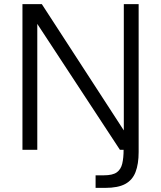

<svg xmlns="http://www.w3.org/2000/svg" viewBox="-20 -727 782 932"><path d="M444 185V124H484Q527 124 547 109.5Q567 95 573.5 67Q580 39 580 0H562L161 -611V0H89V-707H183L581 -94V-707H653V11Q653 69 638 108Q623 147 588 166Q553 185 491 185Z"/></svg>

Font: Onest Light
Style: Regular
Weight: 300
Designer: Dmitri Voloshin, Andrey Kudryavtsev
Foundry: Dmitri Voloshin, Andrey Kudryavtsev
Version: Version 1.000;gftools[0.9.33]